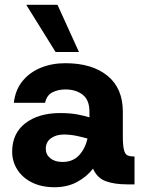

<svg xmlns="http://www.w3.org/2000/svg" viewBox="-20 -773 595 805"><path d="M209 12Q154 12 114 -8Q74 -28 52.5 -62Q31 -96 31 -137Q31 -214 86.5 -256.5Q142 -299 232 -299Q275 -299 305.5 -293Q336 -287 355 -281V-305Q355 -354 326.5 -376Q298 -398 254 -398Q224 -398 200 -386Q176 -374 169 -342H38Q44 -395 73.5 -432Q103 -469 150 -488.5Q197 -508 254 -508Q366 -508 430.5 -455.5Q495 -403 495 -305V-202Q495 -164 499.5 -145.5Q504 -127 514 -122Q524 -117 540 -117H544V0H513Q459 0 423 -13.5Q387 -27 370 -66Q344 -32 303 -10Q262 12 209 12ZM242 -94Q285 -94 311 -121.5Q337 -149 347 -192Q327 -198 300.5 -203.5Q274 -209 247 -209Q216 -209 194 -193.5Q172 -178 172 -149Q172 -125 191 -109.5Q210 -94 242 -94ZM213 -555 90 -753H221L311 -555Z"/></svg>

Font: Host Grotesk ExtraBold
Style: Regular
Weight: 800
Designer: Doğukan Karapınar
Foundry: Element Type
Version: Version 1.003; ttfautohint (v1.8.4.7-5d5b)